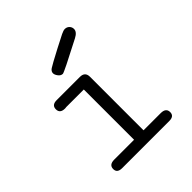

<svg xmlns="http://www.w3.org/2000/svg" viewBox="-176 -756 877 877"><g transform="rotate(-45 262.5 -317.5)"><path d="M82 -25.9Q82 -52.7 115.2 -53.2H244.1V-377.9H130.9Q129.9 -377.9 127 -377.4Q124 -377 122.1 -377Q89.8 -377 89.8 -404.1Q89.8 -431.2 122.1 -431.2H272Q305.2 -431.2 305.2 -398.9V-53.2H416Q450.2 -53.2 450.2 -25.9Q450.2 0 418.9 0H113.8Q82 0 82 -25.9ZM196.8 -529.8Q196.8 -542 209.5 -550.5Q222.2 -559.1 291 -595.2Q329.1 -614.3 353 -627Q369.1 -634.8 377.9 -634.8Q391.1 -634.8 399.7 -626Q408.2 -617.2 408.2 -605Q408.2 -585.9 380.9 -571.8Q234.9 -495.6 227.1 -496.1Q214.8 -496.1 205.8 -508.1Q196.8 -520 196.8 -529.8Z"/></g></svg>

Font: CMU Typewriter Text
Style: Light
Weight: 200
Version: Version 0.7.0